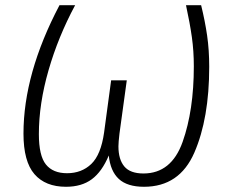

<svg xmlns="http://www.w3.org/2000/svg" viewBox="-20 -705 879 736"><path d="M70 -193Q70 -423 208 -685H268Q203 -564 166 -435.5Q129 -307 129 -191Q129 -108 156 -74.5Q183 -41 237 -41Q293 -41 330 -76.5Q367 -112 379 -197L406 -397H466L438 -193Q434 -159 434 -144Q434 -94 456.5 -67Q479 -40 530 -40Q637 -40 680 -161Q723 -282 723 -451Q723 -509 715.5 -562.5Q708 -616 693 -685H751Q766 -624 774 -568.5Q782 -513 782 -449Q782 -251 725 -120Q668 11 532 11Q468 11 435.5 -19Q403 -49 397 -109Q371 -47 332 -18Q293 11 233 11Q154 11 112 -37.5Q70 -86 70 -193Z"/></svg>

Font: FiraGO Light
Style: Italic
Weight: 300
Italic angle: -8°
Designer: bBox Type GmbH
Foundry: bBox Type GmbH
Version: Version 1.001